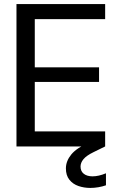

<svg xmlns="http://www.w3.org/2000/svg" viewBox="-20 -720 579 944"><path d="M61 0V-700H497V-626H151V-389H467V-317H151V-74H497V0ZM424 204Q393 204 365.5 194.5Q338 185 321 163.5Q304 142 304 108Q304 72 330.5 39.5Q357 7 423 -22L475 -46L497 0L440 28Q405 45 390.5 62.5Q376 80 376 99Q376 122 392 134.5Q408 147 435 147Q465 147 501 132V191Q484 197 464 200.5Q444 204 424 204Z"/></svg>

Font: HostGroteskRegular
Style: Regular
Weight: 400
Designer: Doukan Karapınar based on Poppins by Indian Type Foundry, Jonny Pinhorn
Foundry: Element Type
Version: Version 1.001; ttfautohint (v1.8.4.7-5d5b)